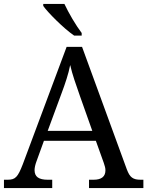

<svg xmlns="http://www.w3.org/2000/svg" viewBox="-20 -951 745 971"><path d="M202.1 -238.8 164.1 -133.8Q159.7 -122.1 157.2 -110.6Q154.8 -99.1 154.8 -90.8Q154.8 -65.4 171.1 -53.7Q187.5 -42 221.2 -42H244.1V0H0V-42H19Q33.7 -42 43.9 -45.2Q54.2 -48.3 62.5 -57.1Q70.8 -65.9 78.4 -81.1Q85.9 -96.2 95.2 -120.1L316.9 -713.9H395L621.1 -95.2Q627 -79.6 633.1 -69.3Q639.2 -59.1 647.5 -53Q655.8 -46.9 666.5 -44.4Q677.2 -42 691.9 -42H705.1V0H430.2V-42H453.1Q513.2 -42 513.2 -89.8Q513.2 -98.1 511 -106.9Q508.8 -115.7 504.9 -127L464.8 -238.8ZM384.8 -463.9Q369.1 -508.3 356.2 -547.1Q343.3 -585.9 335 -622.1Q331.5 -604 326.9 -587.2Q322.3 -570.3 316.9 -552.7Q311.5 -535.2 304.7 -515.9Q297.9 -496.6 289.1 -473.1L221.2 -289.1H446.8ZM393.1 -771H355Q335 -784.7 311.5 -804.9Q288.1 -825.2 266.1 -846.7Q244.1 -868.2 226.1 -887.9Q208 -907.7 198.7 -920.9V-931.2H305.7Q313.5 -914.6 324 -894.8Q334.5 -875 346.2 -855.2Q357.9 -835.4 370.1 -816.9Q382.3 -798.3 393.1 -784.2Z"/></svg>

Font: Noto Serif
Style: Regular
Weight: 400
Designer: Monotype Design team
Foundry: Monotype Imaging Inc.
Version: Version 1.02